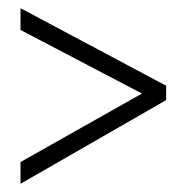

<svg xmlns="http://www.w3.org/2000/svg" viewBox="-20 -588 455 468"><path d="M30 -193V-140L385 -344V-379L30 -568V-515L326 -360Z"/></svg>

Font: Noto Sans Lao Looped ExtraCondensed Light
Style: Regular
Weight: 300
Width: 2
Designer: Mark Frömberg, Ben Mitchell
Foundry: The Fontpad Ltd
Version: Version 1.002